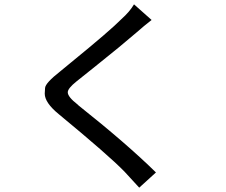

<svg xmlns="http://www.w3.org/2000/svg" viewBox="-20 -815 1040 884"><path d="M621 49 553 -25Q480 -100 251 -289Q186 -342 186 -384Q186 -387 187.5 -410Q189 -433 258 -487L309 -529Q488 -675 539 -727Q578 -762 597 -795L678 -723Q643 -696 608 -665Q535 -602 427 -516Q372 -472 332 -440Q292 -408 292 -390Q292 -369 337 -334Q340 -332 341 -330Q565 -152 698 -21Z"/></svg>

Font: LXGW 975 Gothic SC
Style: Regular
Weight: 400
Version: Version 2.01;February 25, 2021